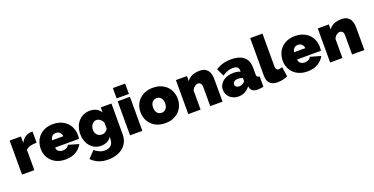

<svg xmlns="http://www.w3.org/2000/svg" viewBox="-26 -1647 5435 2788"><g transform="rotate(-20 2691.0 -253.5)"><path d="M405 -364Q350 -364 305 -352Q260 -340 238 -312V0H48V-526H222V-426Q250 -479 291.5 -507.5Q333 -536 381 -536Q400 -536 405 -535Z M719 10Q650 10 596 -11.5Q542 -33 505.5 -70Q469 -107 450 -155Q431 -203 431 -256Q431 -313 449.5 -364Q468 -415 504.5 -453Q541 -491 594.5 -513.5Q648 -536 719 -536Q789 -536 843 -513.5Q897 -491 933.5 -453.5Q970 -416 988.5 -366.5Q1007 -317 1007 -263Q1007 -248 1005.5 -232.5Q1004 -217 1002 -205H633Q636 -163 664 -144.5Q692 -126 725 -126Q756 -126 783.5 -140Q811 -154 820 -179L981 -133Q949 -70 882.5 -30Q816 10 719 10ZM803 -319Q798 -357 775 -379Q752 -401 716 -401Q680 -401 657 -379Q634 -357 629 -319Z M1272 0Q1221 0 1178.5 -20.5Q1136 -41 1106 -76.5Q1076 -112 1059.5 -160Q1043 -208 1043 -264Q1043 -323 1061 -373Q1079 -423 1111.5 -459Q1144 -495 1189 -515.5Q1234 -536 1288 -536Q1345 -536 1388 -513.5Q1431 -491 1456 -448V-526H1621V-48Q1621 14 1598 64Q1575 114 1533 149Q1491 184 1432 203.5Q1373 223 1301 223Q1217 223 1155 197Q1093 171 1045 122L1145 18Q1174 45 1214.5 63.5Q1255 82 1301 82Q1327 82 1350.5 75Q1374 68 1392 52.5Q1410 37 1420.5 12Q1431 -13 1431 -48V-82Q1408 -40 1365.5 -20Q1323 0 1272 0ZM1340 -150Q1369 -150 1390.5 -163.5Q1412 -177 1431 -204V-298Q1417 -334 1389.5 -355Q1362 -376 1332 -376Q1312 -376 1294.5 -366.5Q1277 -357 1264 -341.5Q1251 -326 1244 -304.5Q1237 -283 1237 -259Q1237 -210 1266 -180Q1295 -150 1340 -150Z M1717 0V-526H1907V0ZM1717 -570V-730H1907V-570Z M2262 10Q2191 10 2137.5 -12.5Q2084 -35 2047.5 -72.5Q2011 -110 1992.5 -159.5Q1974 -209 1974 -263Q1974 -317 1992.5 -366.5Q2011 -416 2047.5 -453.5Q2084 -491 2137.5 -513.5Q2191 -536 2262 -536Q2332 -536 2386 -513.5Q2440 -491 2476.5 -453.5Q2513 -416 2531.5 -366.5Q2550 -317 2550 -263Q2550 -209 2531.5 -159.5Q2513 -110 2476.5 -72.5Q2440 -35 2386 -12.5Q2332 10 2262 10ZM2169 -263Q2169 -210 2195 -180Q2221 -150 2262 -150Q2303 -150 2329 -180Q2355 -210 2355 -263Q2355 -316 2329 -346Q2303 -376 2262 -376Q2221 -376 2195 -346Q2169 -316 2169 -263Z M3146 0H2956V-296Q2956 -335 2938.5 -352.5Q2921 -370 2898 -370Q2874 -370 2847 -349Q2820 -328 2807 -295V0H2617V-526H2788V-448Q2816 -491 2866.5 -513.5Q2917 -536 2986 -536Q3040 -536 3071.5 -516.5Q3103 -497 3119.5 -468Q3136 -439 3141 -406Q3146 -373 3146 -346Z M3393 10Q3354 10 3320 -3Q3286 -16 3261.5 -38.5Q3237 -61 3223 -92Q3209 -123 3209 -159Q3209 -199 3226 -232Q3243 -265 3273 -289Q3303 -313 3344.5 -326Q3386 -339 3436 -339Q3500 -339 3542 -319V-335Q3542 -372 3520.5 -390Q3499 -408 3451 -408Q3406 -408 3368 -393.5Q3330 -379 3288 -351L3233 -469Q3337 -536 3470 -536Q3596 -536 3664 -480Q3732 -424 3732 -312V-210Q3732 -183 3742 -172.5Q3752 -162 3778 -160V0Q3752 5 3729 7.5Q3706 10 3688 10Q3637 10 3610.5 -8.5Q3584 -27 3576 -63L3572 -82Q3537 -37 3491 -13.5Q3445 10 3393 10ZM3450 -126Q3467 -126 3485 -131.5Q3503 -137 3517 -146Q3528 -154 3535 -163.5Q3542 -173 3542 -183V-222Q3525 -228 3505 -232Q3485 -236 3469 -236Q3434 -236 3411 -219Q3388 -202 3388 -176Q3388 -154 3405.5 -140Q3423 -126 3450 -126Z M3839 -730H4029V-222Q4029 -162 4078 -162Q4090 -162 4104 -166Q4118 -170 4130 -177L4154 -24Q4120 -8 4077.5 1Q4035 10 3997 10Q3921 10 3880 -29Q3839 -68 3839 -142Z M4458 10Q4389 10 4335 -11.5Q4281 -33 4244.5 -70Q4208 -107 4189 -155Q4170 -203 4170 -256Q4170 -313 4188.5 -364Q4207 -415 4243.5 -453Q4280 -491 4333.5 -513.5Q4387 -536 4458 -536Q4528 -536 4582 -513.5Q4636 -491 4672.5 -453.5Q4709 -416 4727.5 -366.5Q4746 -317 4746 -263Q4746 -248 4744.5 -232.5Q4743 -217 4741 -205H4372Q4375 -163 4403 -144.5Q4431 -126 4464 -126Q4495 -126 4522.5 -140Q4550 -154 4559 -179L4720 -133Q4688 -70 4621.5 -30Q4555 10 4458 10ZM4542 -319Q4537 -357 4514 -379Q4491 -401 4455 -401Q4419 -401 4396 -379Q4373 -357 4368 -319Z M5338 0H5148V-296Q5148 -335 5130.5 -352.5Q5113 -370 5090 -370Q5066 -370 5039 -349Q5012 -328 4999 -295V0H4809V-526H4980V-448Q5008 -491 5058.5 -513.5Q5109 -536 5178 -536Q5232 -536 5263.5 -516.5Q5295 -497 5311.5 -468Q5328 -439 5333 -406Q5338 -373 5338 -346Z"/></g></svg>

Font: Raleway
Style: Heavy
Weight: 900
Designer: Matt McInerney, Pablo Impallari, Rodrigo Fuenzalida
Foundry: Matt McInerney, Pablo Impallari, Rodrigo Fuenzalida
Version: Version 2.001; ttfautohint (v0.8) -G 200 -r 50